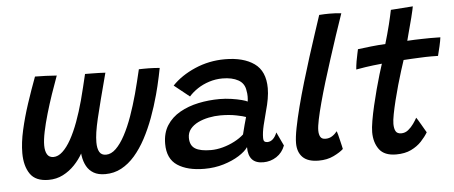

<svg xmlns="http://www.w3.org/2000/svg" viewBox="-50 -832 2295 970"><g transform="rotate(-5 1098.0 -347.0)"><path d="M162.5 -3.5Q96.5 -3.5 69 -44Q41.5 -84.5 41.5 -149.5Q41.5 -202.5 55.8 -265.8Q70 -329 92.2 -396.5Q114.5 -464 139 -529.5Q162.5 -529.5 193.8 -528.2Q225 -527 249 -525Q233 -482 216.5 -433.5Q200 -385 186 -337Q172 -289 163.5 -248Q155 -207 155 -179Q155 -150 165 -133.2Q175 -116.5 197 -116.5Q220.5 -116.5 243.2 -137.5Q266 -158.5 286.8 -195.8Q307.5 -233 325.8 -282.5Q344 -332 359.5 -389Q367 -418 376 -454Q385 -490 392 -520.5Q404 -520.5 423.5 -520.2Q443 -520 463 -519.5Q483 -519 495 -518Q475 -442 460.5 -386.5Q446 -331 436.8 -291.2Q427.5 -251.5 423.2 -222.8Q419 -194 419 -171.5Q419 -140 429 -122.5Q439 -105 462.5 -105Q488.5 -105 512.8 -128.5Q537 -152 559 -193Q581 -234 599.8 -286.8Q618.5 -339.5 634.5 -398Q641.5 -423.5 649.8 -457.5Q658 -491.5 665 -520.5Q676 -521 689 -521Q702 -521 714.5 -521Q727 -521 743.8 -520Q760.5 -519 770.5 -518Q767 -499.5 761.8 -475Q756.5 -450.5 750.8 -426.5Q745 -402.5 740 -384.5Q724 -325.5 703.5 -270.2Q683 -215 657.5 -167.2Q632 -119.5 600.8 -83.5Q569.5 -47.5 532.2 -27.5Q495 -7.5 450.5 -7.5Q414.5 -7.5 391.8 -20.8Q369 -34 356.2 -57Q343.5 -80 338.8 -110.2Q334 -140.5 334 -174.5L363 -182.5Q355.5 -154.5 338.2 -123.2Q321 -92 295 -64.8Q269 -37.5 235.8 -20.5Q202.5 -3.5 162.5 -3.5Z M952 9.5Q866 9.5 815.2 -24Q764.5 -57.5 764.5 -133.5Q764.5 -188.5 789.2 -227Q814 -265.5 856 -289.2Q898 -313 950.2 -324Q1002.5 -335 1058 -335Q1088.5 -335 1118.2 -330.5Q1148 -326 1169.8 -320.2Q1191.5 -314.5 1198.5 -310Q1200.5 -321.5 1200.5 -336.2Q1200.5 -351 1197.5 -365Q1193 -402.5 1161.5 -420Q1130 -437.5 1081.5 -437.5Q1046.5 -437.5 1013.8 -427Q981 -416.5 954.8 -399Q928.5 -381.5 910.5 -361L833 -423Q878.5 -471 950 -502Q1021.5 -533 1102 -533Q1196 -533 1250.8 -494Q1305.5 -455 1305.5 -368.5Q1305.5 -343.5 1300.5 -314.5Q1295.5 -285.5 1287 -256Q1277 -219.5 1268.5 -183.5Q1260 -147.5 1260 -121Q1260 -106.5 1265.2 -102Q1270.5 -97.5 1280 -97.5Q1295.5 -97.5 1308 -109Q1320.5 -120.5 1329 -142L1361.5 -73Q1348 -37 1317.8 -17.2Q1287.5 2.5 1251 2.5Q1212.5 2.5 1193.8 -18.2Q1175 -39 1175 -81Q1161 -60 1127.8 -39Q1094.5 -18 1049 -4.2Q1003.5 9.5 952 9.5ZM992.5 -82Q1022 -82 1053.2 -90.5Q1084.5 -99 1112.8 -113.8Q1141 -128.5 1160.5 -146.5Q1167 -172 1172.5 -193.5Q1178 -215 1183.5 -233Q1171.5 -238 1136 -245.2Q1100.5 -252.5 1055 -252.5Q1025.5 -252.5 995.8 -246.5Q966 -240.5 941.2 -228.5Q916.5 -216.5 901.5 -197.8Q886.5 -179 886.5 -153.5Q886.5 -114.5 912.5 -98.2Q938.5 -82 992.5 -82Z M1656.5 -29.5Q1639.5 -13.5 1606.5 2.5Q1573.5 18.5 1530.5 18.5Q1475.5 18.5 1449.5 -7.5Q1423.5 -33.5 1423.5 -79.5Q1423.5 -108.5 1432.8 -155.8Q1442 -203 1457 -261.2Q1472 -319.5 1490.8 -382.8Q1509.5 -446 1529 -507.5Q1548.5 -569 1566.2 -622.5Q1584 -676 1596.5 -714.5Q1624.5 -716.5 1647.5 -716.5Q1662.5 -716.5 1677.2 -715.8Q1692 -715 1708.5 -713Q1690.5 -661.5 1671.5 -604Q1652.5 -546.5 1633.8 -488.2Q1615 -430 1598.2 -375Q1581.5 -320 1568.8 -272.5Q1556 -225 1548.5 -189Q1541 -153 1541 -133.5Q1541 -113 1548.2 -100.8Q1555.5 -88.5 1574 -88.5Q1593 -88.5 1607.5 -97.8Q1622 -107 1633.5 -121.5Q1635.5 -117 1639 -103.8Q1642.5 -90.5 1646.2 -74.5Q1650 -58.5 1653 -45.8Q1656 -33 1656.5 -29.5Z M2086 -76.5Q2073 -54.5 2051.8 -31.8Q2030.5 -9 1999 6.2Q1967.5 21.5 1923 21.5Q1863 21.5 1837.2 -13.5Q1811.5 -48.5 1811.5 -101Q1811.5 -123 1817.5 -158.2Q1823.5 -193.5 1833 -234.2Q1842.5 -275 1853.2 -315.2Q1864 -355.5 1874 -389Q1884 -422.5 1890.5 -441.5Q1843.5 -437 1807 -431.5Q1770.5 -426 1759 -423.5Q1760.5 -443 1764.2 -464.8Q1768 -486.5 1771.8 -503.2Q1775.5 -520 1776.5 -525Q1806 -529 1843 -533Q1880 -537 1916.5 -539Q1923.5 -562 1930.2 -586.8Q1937 -611.5 1943 -635.5Q1948 -656 1952.5 -675.8Q1957 -695.5 1959.5 -708.5L2071.5 -716.5Q2071 -712.5 2067.5 -697Q2064 -681.5 2058.5 -659.2Q2053 -637 2046 -612Q2042 -597 2037.5 -580Q2033 -563 2028.5 -545.5Q2044.5 -546.5 2066.8 -547.5Q2089 -548.5 2102.5 -548.5Q2125.5 -549.5 2145.5 -549.2Q2165.5 -549 2179.2 -548.8Q2193 -548.5 2196.5 -548.5Q2194.5 -531.5 2188.2 -503.8Q2182 -476 2176.5 -456Q2171.5 -456.5 2142.8 -456.5Q2114 -456.5 2086 -455Q2066.5 -454.5 2043.2 -453Q2020 -451.5 2001.5 -450.5Q1994.5 -429.5 1984.2 -397Q1974 -364.5 1963.2 -326.5Q1952.5 -288.5 1943.2 -251Q1934 -213.5 1928 -182.5Q1922 -151.5 1922 -133.5Q1922 -110 1929.5 -96.2Q1937 -82.5 1958 -82.5Q1977.5 -82.5 1993.2 -95.2Q2009 -108 2020.8 -124.8Q2032.5 -141.5 2039.5 -154.5Q2042 -151.5 2048.8 -140.2Q2055.5 -129 2063.5 -115.2Q2071.5 -101.5 2077.8 -90.5Q2084 -79.5 2086 -76.5Z"/></g></svg>

Font: Grandstander Thin Medium
Style: Italic
Weight: 500
Italic angle: -15°
Version: Version 1.200